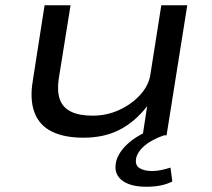

<svg xmlns="http://www.w3.org/2000/svg" viewBox="-20 -516 807 732"><path d="M298 9Q225 9 177.5 -14.5Q130 -38 111.5 -87Q93 -136 105 -208L150 -496H249L204 -216Q197 -169 208 -137.5Q219 -106 250.5 -90.5Q282 -75 333 -75Q388 -75 436 -97.5Q484 -120 515.5 -155.5Q547 -191 553 -230L595 -496H694L615 0H524L541 -111Q494 -51 435.5 -21Q377 9 298 9ZM538 196Q474 196 442.5 169.5Q411 143 424 95Q436 58 474 26Q512 -6 581 -32L605 0Q584 7 561.5 19Q539 31 522.5 47.5Q506 64 500 83Q493 112 510.5 124Q528 136 560 136Q577 136 594 132.5Q611 129 630 123L637 176Q617 186 592.5 191Q568 196 538 196Z"/></svg>

Font: Nunito Sans 7pt Expanded
Style: Italic
Weight: 400
Width: 7
Italic angle: -9°
Designer: Vernon Adams
Foundry: Vernon Adams
Version: Version 3.101;gftools[0.9.27]